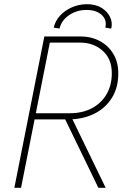

<svg xmlns="http://www.w3.org/2000/svg" viewBox="-20 -893 626 913"><path d="M133.8 -325.2 138.7 -354.5H311.5Q372.1 -354.5 417 -378.4Q461.9 -402.3 486.8 -445.1Q511.7 -487.8 511.7 -544.9Q511.7 -612.8 468.3 -651.6Q424.8 -690.4 360.8 -690.4H204.6L211.4 -719.7H361.8Q413.1 -719.7 453.9 -698.2Q494.6 -676.8 518.6 -637.2Q542.5 -597.7 542.5 -543.9Q542.5 -476.6 512 -427.5Q481.4 -378.4 427.5 -351.8Q373.5 -325.2 302.7 -325.2ZM48.3 0 190.9 -719.7H222.7L80.1 0ZM447.8 0 288.1 -329.1 312.5 -350.6 482.4 0ZM508.8 -756.8 481 -761.7Q489.3 -798.3 463.6 -822Q438 -845.7 391.1 -845.7Q343.8 -845.7 307.6 -820.3Q271.5 -794.9 263.2 -757.3L235.4 -761.7Q242.7 -793.5 265.4 -818.4Q288.1 -843.3 321.3 -857.9Q354.5 -872.6 392.1 -873Q433.1 -873.5 461.9 -856.2Q490.7 -838.9 503.4 -812Q516.1 -785.2 508.8 -756.8Z"/></svg>

Font: Reddit Sans ExtraLight
Style: Italic
Weight: 250
Italic angle: -11.25°
Designer: Stephen Hutchings
Version: Version 1.013